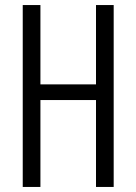

<svg xmlns="http://www.w3.org/2000/svg" viewBox="-20 -740 540 760"><path d="M70 0V-720H140V0ZM360 0V-720H430V0ZM112 -406H386V-344H112Z"/></svg>

Font: Instrument Sans Condensed
Style: Regular
Weight: 400
Width: 3
Designer: Rodrigo Fuenzalida
Foundry: fragTYPE
Version: Version 1.000;gftools[0.9.28]